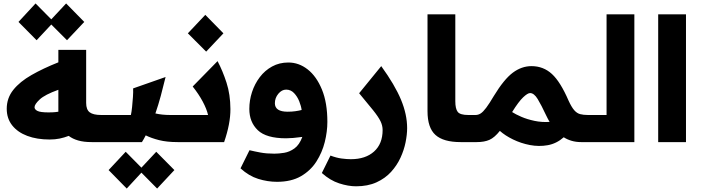

<svg xmlns="http://www.w3.org/2000/svg" viewBox="-20 -823 4062 1112"><path d="M267 -15Q194 -15 138 -36Q82 -57 50.5 -97Q19 -137 19 -193Q19 -255 57 -302.5Q95 -350 162.5 -388.5Q230 -427 318 -462V-534H479V-227Q479 -188 499.5 -172.5Q520 -157 566 -157H599V0H511Q465 0 432.5 -9.5Q400 -19 378 -36Q352 -26 325.5 -20.5Q299 -15 267 -15ZM180 -202Q180 -189 197 -180.5Q214 -172 261 -172Q269 -172 284 -172.5Q299 -173 318 -176Q318 -178 318 -182V-303Q240 -275 210 -247Q180 -219 180 -202ZM192 -590 87 -696 186 -803 277 -711 363 -803 468 -696 368 -590 277 -681Z M599 -157H738Q742 -174 745 -203Q748 -232 750 -261.5Q752 -291 751 -311L939 -377Q925 -319 911 -267Q897 -215 880 -166Q918 -157 966 -157H1009V0Q946 0 901 -11.5Q856 -23 824 -39Q814 -19 802 0H599Q569 0 569 -78Q569 -157 599 -157ZM714 269 609 162 708 56 799 148 885 56 990 162 890 269 799 177Z M1009 -157H1185Q1177 -192 1154 -235Q1131 -278 1096 -322L1240 -469Q1270 -412 1292 -344Q1314 -276 1314.5 -191.5Q1315 -107 1278 0H1009Q979 0 979 -78Q979 -157 1009 -157ZM1174 -524 1068 -630 1169 -737 1274 -630Z M1650 -461Q1711 -461 1762 -421Q1813 -381 1844.5 -304.5Q1876 -228 1876 -117Q1876 -61 1861 -0.5Q1846 60 1812.5 112.5Q1779 165 1723 197.5Q1667 230 1584 230Q1530 230 1475.5 213Q1421 196 1373 152L1425 47Q1454 54 1489 60.5Q1524 67 1569 67Q1595 67 1626 62Q1657 57 1685.5 36.5Q1714 16 1731 -30Q1702 -26 1678 -24Q1654 -22 1637 -22Q1522 -22 1473 -69Q1424 -116 1424 -192Q1424 -242 1439.5 -289.5Q1455 -337 1484.5 -376Q1514 -415 1556 -438Q1598 -461 1650 -461ZM1572 -225Q1572 -176 1646 -176Q1670 -176 1691 -179Q1712 -182 1727 -186Q1724 -209 1713 -236.5Q1702 -264 1683 -284Q1664 -304 1637 -304Q1612 -304 1592 -280Q1572 -256 1572 -225Z M2042 256Q1997 256 1944.5 239Q1892 222 1844 179L1894 78Q1928 91 1958 95Q1988 99 2012 99Q2097 99 2146.5 54.5Q2196 10 2196 -70Q2196 -96 2183.5 -121.5Q2171 -147 2141 -184.5Q2111 -222 2060 -283L2188 -440Q2267 -331 2302.5 -245.5Q2338 -160 2338 -81Q2338 -44 2329 1Q2320 46 2299.5 90.5Q2279 135 2245 172.5Q2211 210 2160.5 233Q2110 256 2042 256Z M2648 0Q2548 0 2502 -41.5Q2456 -83 2456 -179V-740H2617V-237Q2617 -193 2631 -175Q2645 -157 2692 -157H2731V0Z M2731 -157H2734Q2750 -157 2764 -166Q2778 -175 2796 -199Q2814 -223 2840 -267Q2899 -364 2950 -402Q3001 -440 3058 -440Q3127 -440 3176.5 -394.5Q3226 -349 3273 -240Q3290 -203 3305.5 -185Q3321 -167 3340 -162Q3359 -157 3385 -157H3396V0H3346Q3316 0 3290.5 -7.5Q3265 -15 3245 -28Q3203 9 3152 18Q3101 27 3049 17Q2997 7 2951 -15.5Q2905 -38 2875 -65Q2844 -26 2814.5 -13Q2785 0 2741 0H2731Q2701 0 2701 -78Q2701 -157 2731 -157ZM3050 -284Q3036 -284 3010 -259.5Q2984 -235 2946 -174Q2966 -161 2999.5 -146.5Q3033 -132 3075.5 -123Q3118 -114 3163 -117Q3158 -126 3152.5 -136Q3147 -146 3143 -155Q3115 -215 3094 -249.5Q3073 -284 3050 -284Z M3396 -157H3493V-740H3654V0H3396Q3366 0 3366 -78Q3366 -157 3396 -157Z M3792 -740H3953V0H3792Z"/></svg>

Font: Readex Pro
Style: Bold
Weight: 700
Designer: Bonnie Shaver-Troup, Thomas Jockin
Foundry: Lexend
Version: Version 1.203; ttfautohint (v1.8.3)